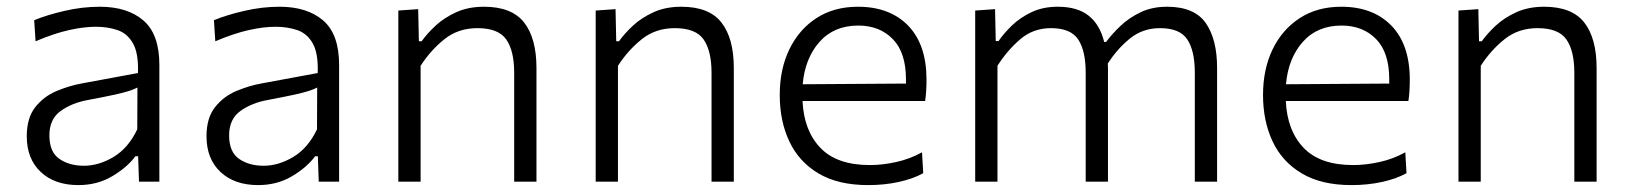

<svg xmlns="http://www.w3.org/2000/svg" viewBox="-20 -526 4722 556"><path d="M207 10Q138.5 10 98 -28Q57.5 -66 57.5 -131.5Q57.5 -184.5 82.2 -215.8Q107 -247 144 -262.5Q181 -278 217.5 -284.5L379.5 -314.5Q381.5 -371.5 365.2 -400.2Q349 -429 320.5 -438.8Q292 -448.5 257.5 -448.5Q223 -448.5 180.2 -439Q137.5 -429.5 83 -406.5L79 -467.5Q115 -482.5 166.8 -494.5Q218.5 -506.5 269 -506.5Q349 -506.5 395.2 -466.8Q441.5 -427 441.5 -338V0H382.5L380 -73.5H372Q348.5 -41.5 305.2 -15.8Q262 10 207 10ZM223 -46Q266 -46 308.8 -71.5Q351.5 -97 377.5 -151.5L378 -272.5Q369.5 -268 355.5 -263.2Q341.5 -258.5 313.5 -252.2Q285.5 -246 235 -236.5Q188 -228 155.5 -204.5Q123 -181 123 -134Q123 -86 151.8 -66Q180.5 -46 223 -46Z M727.5 10Q659 10 618.5 -28Q578 -66 578 -131.5Q578 -184.5 602.8 -215.8Q627.5 -247 664.5 -262.5Q701.5 -278 738 -284.5L900 -314.5Q902 -371.5 885.8 -400.2Q869.5 -429 841 -438.8Q812.5 -448.5 778 -448.5Q743.5 -448.5 700.8 -439Q658 -429.5 603.5 -406.5L599.5 -467.5Q635.5 -482.5 687.2 -494.5Q739 -506.5 789.5 -506.5Q869.5 -506.5 915.8 -466.8Q962 -427 962 -338V0H903L900.5 -73.5H892.5Q869 -41.5 825.8 -15.8Q782.5 10 727.5 10ZM743.5 -46Q786.5 -46 829.2 -71.5Q872 -97 898 -151.5L898.5 -272.5Q890 -268 876 -263.2Q862 -258.5 834 -252.2Q806 -246 755.5 -236.5Q708.5 -228 676 -204.5Q643.5 -181 643.5 -134Q643.5 -86 672.2 -66Q701 -46 743.5 -46Z M1133.5 0V-495.5L1191 -499.5L1193 -406.5H1201Q1216.5 -428.5 1241.5 -451.8Q1266.5 -475 1301.5 -490.8Q1336.5 -506.5 1381.5 -506.5Q1462 -506.5 1497.8 -460.8Q1533.5 -415 1533.5 -329V0H1469V-315Q1469 -379 1446 -411.8Q1423 -444.5 1362.5 -444.5Q1307 -444.5 1267 -412.5Q1227 -380.5 1198 -335.5V0Z M1705 0V-495.5L1762.5 -499.5L1764.5 -406.5H1772.5Q1788 -428.5 1813 -451.8Q1838 -475 1873 -490.8Q1908 -506.5 1953 -506.5Q2033.5 -506.5 2069.2 -460.8Q2105 -415 2105 -329V0H2040.5V-315Q2040.5 -379 2017.5 -411.8Q1994.5 -444.5 1934 -444.5Q1878.5 -444.5 1838.5 -412.5Q1798.5 -380.5 1769.5 -335.5V0Z M2494 10Q2407 10 2350.2 -23.8Q2293.5 -57.5 2265.8 -116.5Q2238 -175.5 2238 -251Q2238 -325.5 2265.8 -383Q2293.5 -440.5 2344.2 -473.5Q2395 -506.5 2464.5 -506.5Q2556.5 -506.5 2609.8 -451.8Q2663 -397 2663 -295.5Q2663 -259.5 2659 -233.5H2304Q2308 -147.5 2355.8 -97.8Q2403.5 -48 2499 -48Q2535.5 -48 2575.2 -56.8Q2615 -65.5 2650 -85L2653.5 -24.5Q2625 -8.5 2583.2 0.8Q2541.5 10 2494 10ZM2465.5 -452Q2395 -452 2353 -404.5Q2311 -357 2304.5 -282L2603.5 -284Q2603.5 -290 2603.5 -296.5Q2603.5 -374 2565.2 -413Q2527 -452 2465.5 -452Z M2804 0V-495.5L2861.5 -499.5L2863.5 -407H2871.5Q2886.5 -429 2910.2 -452Q2934 -475 2967.2 -490.8Q3000.5 -506.5 3043 -506.5Q3100.5 -506.5 3133 -480.2Q3165.5 -454 3177.5 -404.5H3183Q3200 -427.5 3224.8 -451Q3249.5 -474.5 3283 -490.5Q3316.5 -506.5 3359.5 -506.5Q3438.5 -506.5 3471.5 -459.5Q3504.5 -412.5 3504.5 -329V0H3440V-315Q3440 -379 3418.2 -411.8Q3396.5 -444.5 3339.5 -444.5Q3289.5 -444.5 3252.5 -414.8Q3215.5 -385 3188 -342Q3188.5 -335.5 3188.5 -329V0H3124V-315Q3124 -379 3102.2 -411.8Q3080.5 -444.5 3023.5 -444.5Q2971.5 -444.5 2933.8 -411.8Q2896 -379 2868.5 -335.5V0Z M3893.5 10Q3806.5 10 3749.8 -23.8Q3693 -57.5 3665.2 -116.5Q3637.5 -175.5 3637.5 -251Q3637.5 -325.5 3665.2 -383Q3693 -440.5 3743.8 -473.5Q3794.5 -506.5 3864 -506.5Q3956 -506.5 4009.2 -451.8Q4062.5 -397 4062.5 -295.5Q4062.5 -259.5 4058.5 -233.5H3703.5Q3707.5 -147.5 3755.2 -97.8Q3803 -48 3898.5 -48Q3935 -48 3974.8 -56.8Q4014.5 -65.5 4049.5 -85L4053 -24.5Q4024.5 -8.5 3982.8 0.8Q3941 10 3893.5 10ZM3865 -452Q3794.5 -452 3752.5 -404.5Q3710.5 -357 3704 -282L4003 -284Q4003 -290 4003 -296.5Q4003 -374 3964.8 -413Q3926.5 -452 3865 -452Z M4203.5 0V-495.5L4261 -499.5L4263 -406.5H4271Q4286.5 -428.5 4311.5 -451.8Q4336.5 -475 4371.5 -490.8Q4406.5 -506.5 4451.5 -506.5Q4532 -506.5 4567.8 -460.8Q4603.5 -415 4603.5 -329V0H4539V-315Q4539 -379 4516 -411.8Q4493 -444.5 4432.5 -444.5Q4377 -444.5 4337 -412.5Q4297 -380.5 4268 -335.5V0Z"/></svg>

Font: Commissioner Light
Style: Regular
Weight: 300
Designer: Kostas Bartsokas
Foundry: Kostas Bartsokas
Version: Version 1.000; ttfautohint (v1.8.3)